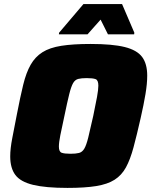

<svg xmlns="http://www.w3.org/2000/svg" viewBox="-20 -911 740 939"><path d="M310 8Q203 8 141.5 -7Q80 -22 55 -55.5Q30 -89 30 -146Q30 -184 40 -235.5Q50 -287 63 -354Q79 -437 93.5 -496.5Q108 -556 130 -594.5Q152 -633 187.5 -655.5Q223 -678 280 -687Q337 -696 423 -696Q530 -696 590 -681Q650 -666 675 -632.5Q700 -599 700 -541Q700 -502 691.5 -451Q683 -400 668 -334Q649 -250 633 -190.5Q617 -131 596 -92.5Q575 -54 540.5 -32Q506 -10 450.5 -1Q395 8 310 8ZM325 -159Q351 -159 366.5 -163Q382 -167 392 -183.5Q402 -200 411.5 -238Q421 -276 436 -344Q448 -401 454.5 -437Q461 -473 461 -492Q461 -519 447.5 -524Q434 -529 404 -529Q378 -529 362.5 -525Q347 -521 337.5 -504.5Q328 -488 318.5 -450Q309 -412 295 -344Q282 -285 275 -249.5Q268 -214 268 -194Q268 -169 281.5 -164Q295 -159 325 -159ZM268 -743 269 -751 388 -891H577L637 -751L636 -743H508L472 -815L408 -743Z"/></svg>

Font: Saira Black
Style: Italic
Weight: 900
Italic angle: -12°
Designer: Hector Gatti with collaboration of the Omnibus-Type team
Foundry: Omnibus-Type
Version: Version 1.100; ttfautohint (v1.8.3)